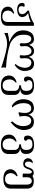

<svg xmlns="http://www.w3.org/2000/svg" viewBox="1700 -2222 766 4206"><g transform="rotate(90 2083.0 -119.0)"><path d="M342.8 244.1Q135.3 244.1 125.5 95.7Q125.5 -15.6 275.4 -46.4L279.3 -27.3Q215.8 12.7 210.9 84Q215.8 212.4 344.2 212.4Q462.4 212.4 462.4 91.3V-406.7Q362.3 -367.7 275.4 -354.5V-344.2Q347.7 -306.2 354 -225.6Q353 -119.1 192.4 -111.3Q43.9 -112.3 43.9 -226.1Q45.4 -273.9 88.9 -276.4Q115.7 -273.9 134.3 -265.6Q114.7 -243.7 113.8 -201.7Q113.8 -143.6 197.3 -141.6Q290.5 -147.9 290.5 -226.6Q283.2 -291.5 223.1 -328.6Q208.5 -341.8 208.5 -353.5Q208.5 -363.8 220.2 -372.6Q392.1 -408.2 490.7 -478.5H545.4V104Q545.4 244.1 342.8 244.1Z M1463.4 237.8Q1079.1 107.9 931.2 107.9Q825.2 108.9 700.2 171.9Q703.6 153.3 703.6 135.3Q703.6 114.7 699.2 94.7Q808.1 65.9 900.9 62Q768.6 7.8 709 -63Q645 -132.8 645 -242.2Q645 -334.5 687.5 -404.5Q730 -474.6 835.4 -480.5Q893.6 -480.5 925.5 -443.1Q957.5 -405.8 961.4 -365.2Q993.2 -481.9 1100.6 -481.9Q1194.3 -481.9 1226.6 -366.7Q1267.1 -481.9 1373 -481.9Q1534.7 -481.9 1534.7 -260.7Q1526.4 -140.1 1409.2 -60.5L1378.4 -74.2Q1448.7 -138.7 1465.3 -268.1Q1465.3 -423.3 1342.8 -423.3Q1255.9 -408.2 1254.9 -293Q1255.4 -224.1 1261.7 -193.8Q1246.1 -176.8 1222.2 -165.5Q1195.8 -173.8 1186.5 -185.5Q1195.3 -219.2 1195.3 -272.9Q1189.5 -421.9 1100.6 -427.2Q1052.2 -424.8 1021 -384.3Q989.7 -343.8 989.7 -291.5Q991.2 -224.6 997.6 -197.3Q982.4 -177.2 958.5 -166.5Q930.7 -179.2 923.8 -193.8Q930.2 -221.7 930.2 -271.5Q924.3 -413.1 836.4 -421.9Q742.2 -421.9 740.2 -256.8Q740.2 -151.9 780.8 -91.3Q841.3 1 934.1 40.5Q1185.1 120.6 1463.4 132.8Q1457 156.7 1457 183.1Q1457 209.5 1463.4 237.8Z M1851.6 244.1Q1639.2 239.3 1634.3 67.9Q1634.3 -58.1 1784.2 -101.1L1788.1 -78.6Q1719.7 -25.9 1719.7 53.7Q1724.6 206.5 1853 206.5Q1971.2 206.5 1971.2 62.5V-49.3Q1971.2 -155.8 1849.6 -155.8V-196.3Q1971.2 -196.3 1971.2 -309.1Q1971.2 -442.4 1858.9 -447.3Q1735.8 -447.3 1735.8 -372.6Q1735.8 -331.1 1771.5 -307.1Q1771.5 -265.1 1719.7 -261.2Q1655.8 -262.2 1655.8 -337.4Q1655.8 -481.4 1858.4 -481.4Q2059.1 -481.4 2059.1 -306.6Q2059.1 -192.4 1946.8 -181.2V-173.8Q2059.1 -161.1 2059.1 -43.9V77.6Q2059.1 244.1 1851.6 244.1Z M2653.8 30.8 2641.6 -9.8Q2742.7 -111.3 2742.7 -240.7Q2738.8 -420.4 2617.2 -420.4Q2533.2 -410.2 2520.5 -290Q2520.5 -215.8 2533.7 -167L2455.1 -139.2L2439.5 -154.8Q2454.1 -210.4 2454.1 -287.1Q2450.2 -418.9 2351.6 -420.4Q2241.2 -416.5 2239.3 -249Q2240.7 -106 2334 -6.3L2300.3 7.3Q2163.6 -74.2 2153.3 -235.4Q2154.8 -477.1 2350.1 -479Q2452.6 -479 2489.3 -363.8Q2533.7 -479 2650.4 -479Q2824.7 -475.1 2828.6 -257.8Q2828.6 -95.2 2653.8 30.8Z M3145.5 244.1Q2933.1 239.3 2928.2 67.9Q2928.2 -58.1 3078.1 -101.1L3082 -78.6Q3013.7 -25.9 3013.7 53.7Q3018.6 206.5 3147 206.5Q3265.1 206.5 3265.1 62.5V-49.3Q3265.1 -155.8 3143.6 -155.8V-196.3Q3265.1 -196.3 3265.1 -309.1Q3265.1 -442.4 3152.8 -447.3Q3029.8 -447.3 3029.8 -372.6Q3029.8 -331.1 3065.4 -307.1Q3065.4 -265.1 3013.7 -261.2Q2949.7 -262.2 2949.7 -337.4Q2949.7 -481.4 3152.3 -481.4Q3353 -481.4 3353 -306.6Q3353 -192.4 3240.7 -181.2V-173.8Q3353 -161.1 3353 -43.9V77.6Q3353 244.1 3145.5 244.1Z M3904.3 190.4Q3696.8 190.4 3687 38.6Q3687 -14.2 3727.5 -62Q3773.9 -109.9 3836.9 -120.6L3840.8 -98.1Q3777.3 -50.3 3772.5 24.4Q3777.3 152.8 3905.8 152.8Q4023.9 152.8 4023.9 8.8V-332.5Q4018.1 -428.7 3947.8 -432.1Q3865.2 -429.2 3863.3 -335.4V-232.9H3783.2V-373Q3781.2 -431.6 3746.1 -435.1Q3710.4 -435.1 3681.4 -339.8Q3652.3 -244.6 3570.8 -244.6Q3450.2 -248 3445.8 -355Q3457.5 -442.9 3539.1 -455.6L3555.7 -454.6Q3521 -413.1 3518.6 -356.4Q3520.5 -282.7 3582 -282.7Q3625 -282.7 3653.3 -377.4Q3681.6 -472.2 3760.3 -475.6Q3811 -475.1 3835 -446.3Q3874 -475.1 3947.3 -476.1Q4111.8 -476.1 4111.8 -331.1V23.9Q4111.8 190.4 3904.3 190.4Z"/></g></svg>

Font: Kelvinch
Style: Regular
Weight: 400
Designer: Paul James MIller
Foundry: High-Logic / Made with FontCreator
Version: Version 3.30 September 23, 2016